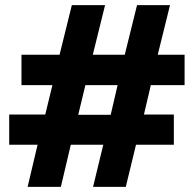

<svg xmlns="http://www.w3.org/2000/svg" viewBox="-20 -720 757 751"><path d="M88 11 127 -154H16V-272H157L185 -387H64V-506H213L261 -700H391L343 -506H468L516 -700H645L597 -506H702V-387H570L543 -272H660V-154H512L472 11H344L384 -154H257L218 11ZM286 -271H413L440 -387H314Z"/></svg>

Font: Archivo SemiBold SemiExpanded Black
Style: Regular
Weight: 900
Width: 6
Version: Version 2.001